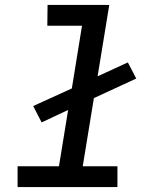

<svg xmlns="http://www.w3.org/2000/svg" viewBox="-20 -755 640 775"><path d="M454 0H51V-84H218L255 -311L148 -261L114 -327L270 -398L311 -651H171L172 -735H421L374 -447L496 -503L530 -438L359 -359L314 -84H454Z"/></svg>

Font: Iosevka Md Ex Obl
Style: Regular
Weight: 500
Width: 7
Italic angle: -9°
Monospace: yes
Designer: Belleve Invis
Foundry: Belleve Invis
Version: Version 32.5.0; ttfautohint (v1.8.4)